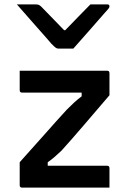

<svg xmlns="http://www.w3.org/2000/svg" viewBox="-20 -857 590 877"><path d="M315 -635H247Q240 -635 234.5 -639Q229 -643 215 -657Q208 -666 189.5 -686.5Q171 -707 147.5 -734Q124 -761 100 -788Q76 -815 57 -837H140Q151 -837 156.5 -835Q162 -833 169 -826Q180 -815 206.5 -787.5Q233 -760 273 -719H278Q317 -759 343.5 -786.5Q370 -814 393 -837H470Q480 -837 480 -828Q480 -824 477 -819.5Q474 -815 460 -800Q448 -787 428.5 -764Q409 -741 386.5 -716Q364 -691 345 -669Q326 -647 315 -635ZM70 -534H469Q480 -534 480 -523V-422Q415 -346 361 -283Q307 -220 261 -169Q242 -151 228 -139Q214 -127 198 -116V-100H469Q480 -100 480 -89V0H81Q70 0 70 -11V-116Q135 -188 187 -247Q239 -306 285 -356Q302 -373 318 -388Q334 -403 353 -417V-434H81Q70 -434 70 -445Z"/></svg>

Font: Recursive Sn Lnr St Med
Style: Regular
Weight: 500
Version: Version 1.085;hotconv 1.1.0;makeotfexe 2.6.0; ttfautohint (v